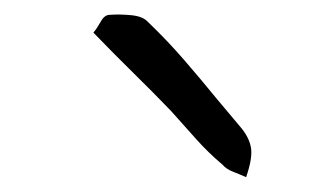

<svg xmlns="http://www.w3.org/2000/svg" viewBox="-20 -758 437 259"><path d="M312 -519Q303 -523 294 -526.5Q285 -530 280 -536Q261 -552 244.5 -570.5Q228 -589 211 -608Q186 -634 160.5 -659Q135 -684 106 -714Q111 -720 116 -729Q121 -738 128 -738Q141 -739 157 -737.5Q173 -736 180 -728Q206 -703 228.5 -677Q251 -651 273 -624Q293 -600 304.5 -586.5Q316 -573 318.5 -559Q321 -545 312 -519Z"/></svg>

Font: Mynerve
Style: Regular
Weight: 400
Designer: Carolina Short
Foundry: Carolina Short
Version: Version 1.000; ttfautohint (v1.8.4.7-5d5b)